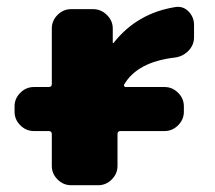

<svg xmlns="http://www.w3.org/2000/svg" viewBox="-20 -547 636 567"><path d="M497 -526Q520 -530 536.5 -513.5Q553 -497 553 -473V-437Q553 -414 536.5 -397Q520 -380 496 -377Q386 -364 347 -298Q345 -296 346.5 -293Q348 -290 351 -290H466Q489 -290 506 -273Q523 -256 523 -233V-217Q523 -194 506 -177Q489 -160 466 -160H336Q327 -160 327 -151V-57Q327 -34 310 -17Q293 0 270 0H190Q167 0 150 -17Q133 -34 133 -57V-151Q133 -160 124 -160H80Q57 -160 40 -177Q23 -194 23 -217V-233Q23 -256 40 -273Q57 -290 80 -290H124Q133 -290 133 -299V-463Q133 -486 150 -503Q167 -520 190 -520H255Q278 -520 295.5 -503Q313 -486 313 -463V-421Q313 -420 314 -420Q316 -420 316 -421Q385 -508 497 -526Z"/></svg>

Font: Rounded Mplus 1c Black
Style: Regular
Weight: 900
Version: Version 1.059.20150529